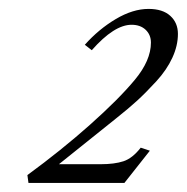

<svg xmlns="http://www.w3.org/2000/svg" viewBox="-20 -664 419 431"><path d="M43.9 -253.4 41.5 -271Q117.7 -326.7 182.4 -384.3Q247.1 -441.9 282.7 -484.9Q318.8 -528.3 318.8 -568.4Q318.8 -585.9 306.9 -597.2Q294.9 -608.4 275.4 -608.4Q236.3 -608.4 186 -551.3L170.4 -563.5Q201.7 -598.6 240 -621.3Q278.3 -644 313.5 -644Q345.2 -644 362.3 -628.4Q379.4 -612.8 379.4 -587.9Q379.4 -561.5 366.9 -534.4Q354.5 -507.3 330.8 -481.4Q307.1 -455.6 287.8 -438Q268.6 -420.4 239.7 -397.5L112.3 -295.4H206.5Q236.8 -295.4 257.1 -302Q277.3 -308.6 295.9 -332.5L316.4 -325.7L259.3 -253.4Z"/></svg>

Font: Elstob ExtraLight
Style: Italic
Weight: 200
Italic angle: -20°
Designer: Peter S. Baker
Version: Version 1.015